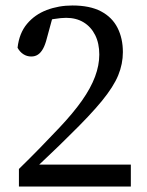

<svg xmlns="http://www.w3.org/2000/svg" viewBox="-20 -680 537 700"><path d="M49 0V-64Q89 -103 127 -142Q165 -181 197 -215Q247 -268 279 -313.5Q311 -359 326.5 -400.5Q342 -442 342 -481Q342 -522 327 -552Q312 -582 285 -598.5Q258 -615 221 -615Q203 -615 175 -610.5Q147 -606 119 -593L175 -629L151 -541Q145 -517 137 -502.5Q129 -488 118.5 -481Q108 -474 94 -474Q78 -474 65 -482.5Q52 -491 44 -506Q50 -559 78.5 -593Q107 -627 150.5 -643.5Q194 -660 244 -660Q308 -660 348.5 -638.5Q389 -617 408.5 -578.5Q428 -540 428 -490Q428 -447 411 -405.5Q394 -364 351.5 -312Q309 -260 232 -185Q216 -169 195.5 -149Q175 -129 151 -106.5Q127 -84 102 -60L90 -80H457V0Z"/></svg>

Font: Adobe Variable Font Prototype
Style: Regular
Weight: 389
Designer: Frank Grießhammer
Foundry: Adobe
Version: Version 1.004;hotconv 1.0.113;makeotfexe 2.5.65598